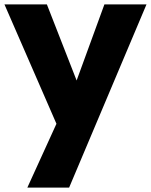

<svg xmlns="http://www.w3.org/2000/svg" viewBox="-23 -578 679 864"><path d="M100.1 266.1 231 -21 -2.9 -558.1H188L321.8 -215.8L446.8 -558.1H636.2L288.1 266.1Z"/></svg>

Font: Biathlonist
Style: Bold
Weight: 700
Designer: Go4gold
Foundry: Go4gold
Version: Version 3.010;FEAKit 1.0